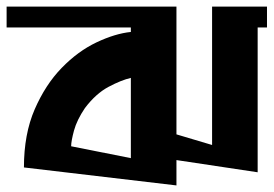

<svg xmlns="http://www.w3.org/2000/svg" viewBox="-23 -564 832 584"><path d="M-2.9 -543.9H513.7V-155.3L622.1 -123V-543.9H789.1V-480.5H760.7V-40L513.7 -77.1V0L49.8 -54.7Q49.8 -156.2 82.5 -231.4Q115.2 -306.6 164.6 -357.4Q213.9 -408.2 270.5 -435.1Q327.1 -461.9 375 -466.8V-480.5H-2.9ZM193.4 -119.1 375 -83V-327.1Q345.7 -320.3 307.1 -299.8Q268.6 -279.3 235.4 -235.4Q210.9 -199.2 202.1 -167Q193.4 -134.8 193.4 -119.1Z"/></svg>

Font: Shorif Bongobondhu ANSI V2
Style: Regular
Weight: 400
Designer: Shorif Uddin Shishir, Shorif art & Design, e-mail : shorifart@gmail.com, facebook : Shorif2001
Foundry: Lipighor Font Foundry
Version: Designed By Shorif Uddin Shishir | Build By Niladri Shekhar 